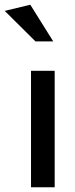

<svg xmlns="http://www.w3.org/2000/svg" viewBox="-76 -791 315 811"><path d="M155 -492H55V0H155ZM74 -616H149L52 -771L-56 -745Z"/></svg>

Font: Geom
Style: Regular
Weight: 400
Version: Version 1.102